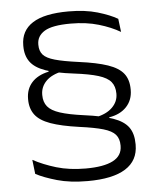

<svg xmlns="http://www.w3.org/2000/svg" viewBox="-52 -695 663 802"><g transform="rotate(-5 280.0 -293.5)"><path d="M339.5 -199.5Q385.5 -208.5 410 -232.8Q434.5 -257 434.5 -289.5V-291Q434.5 -321 419.2 -339.8Q404 -358.5 367 -370Q330 -381.5 265 -389.5Q190.5 -398.5 146.8 -414Q103 -429.5 83.8 -455.8Q64.5 -482 64.5 -522V-525Q64.5 -586.5 114 -618.2Q163.5 -650 265 -650Q334.5 -650 386.2 -634.8Q438 -619.5 469.5 -601L476.5 -545.5Q438 -568 386.5 -583.2Q335 -598.5 269.5 -598.5Q192.5 -598.5 160 -578.8Q127.5 -559 127.5 -524V-521.5Q127.5 -496 141.2 -480.2Q155 -464.5 190.2 -454.5Q225.5 -444.5 288.5 -436Q365 -426 410.2 -410.5Q455.5 -395 475.5 -369.5Q495.5 -344 495.5 -302.5V-301Q495.5 -258.5 469 -230.2Q442.5 -202 396 -194.5L396.5 -179.5ZM219.5 -403.5Q172 -393.5 148.8 -369.5Q125.5 -345.5 125.5 -313V-311Q125.5 -282 140.8 -263.2Q156 -244.5 192.2 -232.8Q228.5 -221 291.5 -212.5Q368 -202.5 412.8 -186.8Q457.5 -171 476.8 -144.2Q496 -117.5 496 -73.5V-70.5Q496 -4.5 442.5 29.2Q389 63 283.5 63Q210 63 155.8 47.5Q101.5 32 67.5 14L60.5 -45.5Q103 -22.5 157.2 -6.2Q211.5 10 280 10Q355.5 10 394.2 -10Q433 -30 433 -71.5V-73.5Q433 -102 418.2 -119Q403.5 -136 367.5 -146.5Q331.5 -157 268 -165.5Q193 -176 148.5 -192Q104 -208 84.5 -234Q65 -260 65 -298.5V-300.5Q65 -341.5 89.5 -369Q114 -396.5 160.5 -406.5V-419Z"/></g></svg>

Font: Anek Gujarati SemiExpanded Light
Style: Regular
Weight: 300
Width: 6
Designer: Mrunmayee Ghaisas (Gujarati), Yesha Goshar (Latin)
Foundry: Ek Type
Version: Version 1.003